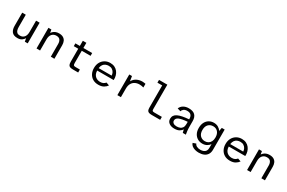

<svg xmlns="http://www.w3.org/2000/svg" viewBox="171 -2255 5977 3993"><g transform="rotate(30 3160.0 -258.5)"><path d="M280 12Q185 12 145 -40Q105 -92 105 -178V-496H191V-202Q191 -160 200.5 -127.5Q210 -95 233.5 -76.5Q257 -58 302 -58Q364 -58 401 -100.5Q438 -143 438 -225V-496H523V0H454L440 -77Q421 -43 383 -15.5Q345 12 280 12Z M735 0V-496H805L819 -421Q830 -439 852.5 -459.5Q875 -480 908.5 -493.5Q942 -507 986 -507Q1048 -507 1087.5 -484Q1127 -461 1145.5 -420Q1164 -379 1164 -325V0H1078V-303Q1078 -363 1052 -400Q1026 -437 963 -437Q898 -437 859 -393Q820 -349 820 -267V0Z M1613 0Q1566 0 1539 -9.5Q1512 -19 1500.5 -45.5Q1489 -72 1489 -124V-429H1382V-496H1489V-620H1574V-496H1785V-429H1574V-136Q1574 -95 1585.5 -83Q1597 -71 1632 -71H1735V0Z M2222 12Q2144 12 2088 -21.5Q2032 -55 2002 -113.5Q1972 -172 1972 -247Q1972 -327 2004.5 -385Q2037 -443 2092.5 -475Q2148 -507 2218 -507Q2278 -507 2323.5 -485Q2369 -463 2399 -424.5Q2429 -386 2443 -336.5Q2457 -287 2453 -233H2057Q2058 -183 2074 -149.5Q2090 -116 2115 -95.5Q2140 -75 2169 -66.5Q2198 -58 2226 -58Q2273 -58 2302.5 -74Q2332 -90 2350 -114L2425 -87Q2396 -45 2347 -16.5Q2298 12 2222 12ZM2058 -292H2370Q2369 -328 2352 -361.5Q2335 -395 2302 -417Q2269 -439 2220 -439Q2182 -439 2147.5 -425Q2113 -411 2089.5 -379Q2066 -347 2058 -292Z M2676 0V-496H2741L2760 -381Q2795 -444 2855.5 -474.5Q2916 -505 2986 -505Q3006 -505 3028 -502Q3050 -499 3065 -496V-408Q3042 -415 3017 -419Q2992 -423 2968 -423Q2908 -423 2861.5 -399Q2815 -375 2788 -327.5Q2761 -280 2761 -207V0Z M3503 0Q3457 0 3431 -9.5Q3405 -19 3394 -42.5Q3383 -66 3383 -109V-641H3268V-708H3468V-125Q3468 -93 3477.5 -82Q3487 -71 3523 -71H3704V0Z M4047 12Q3970 12 3920.5 -24Q3871 -60 3871 -125Q3871 -215 3959 -256.5Q4047 -298 4221 -310V-321Q4221 -379 4192.5 -411.5Q4164 -444 4101 -444Q4050 -444 4019 -421.5Q3988 -399 3980 -365L3901 -388Q3923 -444 3976 -475.5Q4029 -507 4103 -507Q4204 -507 4253.5 -458.5Q4303 -410 4303 -313V-191Q4303 -126 4308.5 -79Q4314 -32 4321 0H4247L4228 -75Q4208 -39 4164.5 -13.5Q4121 12 4047 12ZM4067 -52Q4111 -52 4146 -66Q4181 -80 4201 -112Q4221 -144 4221 -198V-251Q4089 -242 4023.5 -215Q3958 -188 3958 -131Q3958 -96 3987 -74Q4016 -52 4067 -52Z M4736 191Q4692 191 4649 179.5Q4606 168 4573.5 143.5Q4541 119 4527 78L4602 51Q4614 84 4649 103Q4684 122 4738 122Q4778 122 4811 109Q4844 96 4863 68.5Q4882 41 4882 -3V-97Q4854 -57 4810 -33Q4766 -9 4708 -9Q4645 -9 4594 -38Q4543 -67 4513 -122.5Q4483 -178 4483 -256Q4483 -337 4513 -393Q4543 -449 4593.5 -478Q4644 -507 4706 -507Q4766 -507 4811 -481Q4856 -455 4882 -413L4898 -496H4967V-9Q4967 56 4938.5 101Q4910 146 4858 168.5Q4806 191 4736 191ZM4729 -79Q4775 -79 4810 -100Q4845 -121 4864.5 -160.5Q4884 -200 4884 -256Q4884 -342 4841 -389.5Q4798 -437 4729 -437Q4659 -437 4614.5 -391Q4570 -345 4570 -258Q4570 -171 4614.5 -125Q4659 -79 4729 -79Z M5382 12Q5304 12 5248 -21.5Q5192 -55 5162 -113.5Q5132 -172 5132 -247Q5132 -327 5164.5 -385Q5197 -443 5252.5 -475Q5308 -507 5378 -507Q5438 -507 5483.5 -485Q5529 -463 5559 -424.5Q5589 -386 5603 -336.5Q5617 -287 5613 -233H5217Q5218 -183 5234 -149.5Q5250 -116 5275 -95.5Q5300 -75 5329 -66.5Q5358 -58 5386 -58Q5433 -58 5462.5 -74Q5492 -90 5510 -114L5585 -87Q5556 -45 5507 -16.5Q5458 12 5382 12ZM5218 -292H5530Q5529 -328 5512 -361.5Q5495 -395 5462 -417Q5429 -439 5380 -439Q5342 -439 5307.5 -425Q5273 -411 5249.5 -379Q5226 -347 5218 -292Z M5791 0V-496H5861L5875 -421Q5886 -439 5908.5 -459.5Q5931 -480 5964.5 -493.5Q5998 -507 6042 -507Q6104 -507 6143.5 -484Q6183 -461 6201.5 -420Q6220 -379 6220 -325V0H6134V-303Q6134 -363 6108 -400Q6082 -437 6019 -437Q5954 -437 5915 -393Q5876 -349 5876 -267V0Z"/></g></svg>

Font: Atkinson Hyperlegible Mono ExtraLight
Style: Regular
Weight: 400
Monospace: yes
Version: Version 2.001